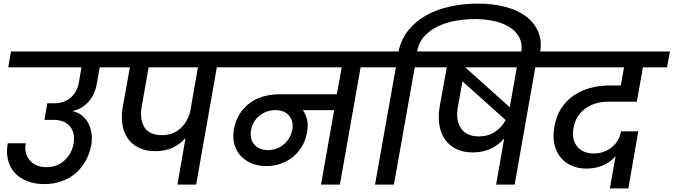

<svg xmlns="http://www.w3.org/2000/svg" viewBox="-20 -1026 3743 1067"><path d="M41 -740H661L645 -652H534L518 -561Q507 -498 470 -458.5Q433 -419 386 -410L385 -408Q415 -401 436.5 -383.5Q458 -366 471 -341Q484 -316 488.5 -285Q493 -254 487 -219Q478 -172 456 -132Q434 -92 400.5 -63.5Q367 -35 322.5 -19Q278 -3 226 -3Q173 -3 131 -19.5Q89 -36 62 -65.5Q35 -95 24.5 -137Q14 -179 23 -230H123Q118 -201 124 -177Q130 -153 145.5 -135Q161 -117 184.5 -107Q208 -97 238 -97Q297 -97 337.5 -133.5Q378 -170 389 -227Q393 -251 390 -274.5Q387 -298 374 -317Q361 -336 337.5 -348Q314 -360 277 -360H227L243 -452H279Q337 -452 373 -483.5Q409 -515 418 -567L433 -652H26Z M881 -275Q912 -275 938 -285Q964 -295 983.5 -313Q1003 -331 1016.5 -355Q1030 -379 1037 -406L1080 -652H806L768 -437Q755 -363 782.5 -319Q810 -275 881 -275ZM613 -740H1322L1306 -652H1185L1070 0H966L1011 -259Q982 -225 940 -205.5Q898 -186 844 -186Q791 -186 752.5 -204.5Q714 -223 690.5 -256Q667 -289 660 -335Q653 -381 663 -437L702 -652H598Z M1472 -192Q1496 -192 1518 -200.5Q1540 -209 1557.5 -224Q1575 -239 1587 -259Q1599 -279 1604 -303Q1613 -351 1587 -382.5Q1561 -414 1511 -414Q1460 -414 1422 -383Q1384 -352 1375 -302Q1367 -253 1393.5 -222.5Q1420 -192 1472 -192ZM1274 -740H2121L2106 -652H1984L1869 0H1764L1837 -414H1663Q1679 -391 1686.5 -360.5Q1694 -330 1686 -289Q1678 -245 1657 -210.5Q1636 -176 1605.5 -152Q1575 -128 1537.5 -115.5Q1500 -103 1460 -103Q1414 -103 1377.5 -118.5Q1341 -134 1316.5 -161Q1292 -188 1282 -225.5Q1272 -263 1280 -308Q1289 -356 1311.5 -392Q1334 -428 1367 -452.5Q1400 -477 1442 -489.5Q1484 -502 1532 -502H1852L1879 -652H1259Z M2169 0H2064L2180 -652H2058L2073 -740H2195Q2209 -808 2249.5 -858Q2290 -908 2349 -941Q2408 -974 2482 -990Q2556 -1006 2636 -1006Q2717 -1006 2785.5 -988.5Q2854 -971 2901 -936.5Q2948 -902 2970.5 -851Q2993 -800 2981 -733L2978 -716H2874L2876 -731Q2885 -783 2865 -819.5Q2845 -856 2807.5 -878Q2770 -900 2720.5 -910Q2671 -920 2621 -920Q2571 -920 2518 -911.5Q2465 -903 2419.5 -882.5Q2374 -862 2341 -827.5Q2308 -793 2298 -740H2422L2406 -652H2285Z M2641 -268Q2693 -268 2731 -293.5Q2769 -319 2790 -359L2550 -574L2525 -434Q2511 -359 2541.5 -313.5Q2572 -268 2641 -268ZM2852 -652H2565L2813 -430ZM2374 -740H3092L3076 -652H2955L2840 0H2737L2782 -257Q2752 -221 2708 -200Q2664 -179 2607 -179Q2554 -179 2515.5 -198Q2477 -217 2453 -251Q2429 -285 2421.5 -332.5Q2414 -380 2424 -437L2463 -652H2359Z M3046 -740H3703L3687 -652H3553L3519 -461H3362Q3326 -461 3293.5 -452Q3261 -443 3235 -424.5Q3209 -406 3191 -378.5Q3173 -351 3167 -315Q3156 -251 3187.5 -212Q3219 -173 3282 -173Q3305 -173 3329 -180.5Q3353 -188 3374 -203Q3395 -218 3410 -241Q3425 -264 3431 -296H3527L3472 21H3369L3401 -158Q3374 -126 3332 -107.5Q3290 -89 3239 -89Q3194 -89 3157 -105Q3120 -121 3095.5 -151Q3071 -181 3061 -224Q3051 -267 3061 -322Q3071 -381 3099.5 -424.5Q3128 -468 3169 -496Q3210 -524 3261 -537.5Q3312 -551 3368 -551H3430L3448 -652H3030Z"/></svg>

Font: SVN-Poppins Medium
Style: Italic
Weight: 500
Italic angle: -10°
Designer: Ninad Kale (Devanagari), Jonny Pinhorn (Latin)
Foundry: Indian Type Foundry
Version: Version 3.002 2017; ttfautohint (v1.8.3)